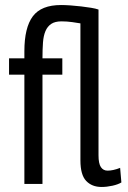

<svg xmlns="http://www.w3.org/2000/svg" viewBox="-20 -732 509 764"><path d="M300 -639Q289 -641 267.5 -644Q246 -647 225 -647Q199 -647 184 -637Q169 -627 161 -608.5Q153 -590 151 -562.5Q149 -535 149 -500H228V-435H149V0H77V-435H16V-500H77V-528Q77 -622 110.5 -667Q144 -712 223 -712Q239 -712 260.5 -710.5Q282 -709 303 -706.5Q324 -704 342.5 -701Q361 -698 372 -694V-114Q372 -81 381.5 -67Q391 -53 408 -53Q430 -53 458 -64L463 -6Q450 2 427.5 7Q405 12 384 12Q346 12 323 -12Q300 -36 300 -94Z"/></svg>

Font: PT Sans Narrow
Style: Regular
Weight: 400
Width: 3
Designer: A.Korolkova, O.Umpeleva, V.Yefimov
Foundry: ParaType Ltd
Version: Version 2.003W OFL